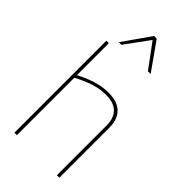

<svg xmlns="http://www.w3.org/2000/svg" viewBox="-289 -1022 1092 1092"><g transform="rotate(45 257.0 -475.5)"><path d="M76 0V-740H96V-483Q129 -500 160.5 -512.5Q192 -525 225 -532.5Q258 -540 296 -540Q341 -540 372.5 -525Q404 -510 421 -479Q438 -448 438 -401V0H418V-401Q418 -457 387.5 -489Q357 -521 292 -521Q257 -521 224.5 -513.5Q192 -506 161 -493Q130 -480 96 -462V0ZM132 -784 249 -951H270L388 -784H366L259 -929L153 -784Z"/></g></svg>

Font: Georama ExtraCondensed Thin Thin
Style: Regular
Weight: 250
Version: Version 1.001